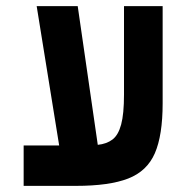

<svg xmlns="http://www.w3.org/2000/svg" viewBox="-20 -606 626 626"><path d="M57.1 0V-131.8H172.9L99.6 -585.9H233.4L298.8 -133.8Q327.6 -136.7 346.7 -151.1Q365.7 -165.5 375 -200Q384.3 -234.4 384.3 -297.9V-585.9H510.3V-269Q510.3 -165 484.9 -106.4Q459.5 -47.9 397.9 -23.9Q336.4 0 228 0Z"/></svg>

Font: CaskaydiaMono NF
Style: Bold
Weight: 700
Designer: Aaron Bell
Foundry: Saja Typeworks
Version: Version 2111.001; ttfautohint (v1.8.4);Nerd Fonts 3.1.1